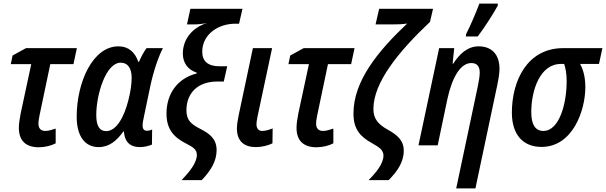

<svg xmlns="http://www.w3.org/2000/svg" viewBox="-20 -809 3374 1069"><path d="M196 11C229 11 266 2 290 -11V-93C269 -86 250 -80 232 -80C207 -80 194 -95 194 -120C194 -135 197 -151 201 -171L260 -452H389L408 -541H125L50 -500L40 -452H154L95 -177C89 -147 85 -119 85 -97C85 -22 128 11 196 11Z M529 10C589 10 630 -26 667 -77H670C673 -29 695 10 760 10C783 10 811 3 826 -4L827 -88C817 -83 807 -81 798 -81C783 -81 774 -90 774 -110C774 -123 777 -140 781 -158L817 -330C835 -414 862 -493 887 -541H796C781 -522 765 -491 754 -465H750C732 -517 697 -551 639 -551C497 -551 407 -352 407 -159C407 -48 455 10 529 10ZM571 -79C534 -79 516 -108 516 -169C516 -282 569 -460 652 -460C692 -460 713 -429 713 -375C713 -341 707 -298 694 -248C672 -162 630 -79 571 -79Z M991 194H1103C1153 142 1186 89 1186 27C1186 -36 1147 -65 1096 -91C1043 -118 1018 -140 1018 -195C1018 -293 1084 -355 1188 -355H1226L1245 -440H1202C1138 -440 1106 -468 1106 -521C1106 -617 1194 -677 1290 -677H1311L1330 -760H1040L1021 -673H1053C1081 -673 1105 -675 1133 -681C1053 -657 998 -592 998 -511C998 -458 1026 -421 1076 -404L1075 -400C966 -372 907 -285 907 -177C907 -94 943 -47 1014 -11C1058 11 1076 25 1076 54C1076 98 1034 149 991 194Z M1405 10C1438 10 1473 1 1497 -11L1498 -94C1477 -86 1458 -80 1440 -80C1419 -80 1408 -94 1408 -117C1408 -130 1411 -144 1414 -161L1495 -541H1388L1309 -168C1303 -138 1299 -113 1299 -94C1299 -22 1340 10 1405 10Z M1742 11C1775 11 1812 2 1836 -11V-93C1815 -86 1796 -80 1778 -80C1753 -80 1740 -95 1740 -120C1740 -135 1743 -151 1747 -171L1806 -452H1935L1954 -541H1671L1596 -500L1586 -452H1700L1641 -177C1635 -147 1631 -119 1631 -97C1631 -22 1674 11 1742 11Z M2032 194H2144C2192 145 2228 94 2228 30C2228 -30 2188 -60 2137 -88C2089 -116 2059 -144 2059 -202C2059 -349 2197 -520 2374 -687L2391 -760H2091L2071 -673H2163C2193 -673 2223 -674 2247 -678C2084 -524 1948 -358 1948 -177C1948 -91 1984 -49 2051 -12C2092 11 2115 27 2115 57C2115 101 2076 150 2032 194Z M2574 -606H2640C2675 -652 2730 -737 2751 -777L2752 -789H2649C2633 -745 2597 -661 2575 -619ZM2520 240H2627L2748 -332C2755 -365 2761 -399 2761 -426C2761 -509 2715 -551 2645 -551C2584 -551 2538 -509 2504 -455H2500L2509 -541H2425L2310 0H2417L2471 -258C2499 -386 2547 -458 2604 -458C2636 -458 2651 -439 2651 -405C2651 -384 2646 -357 2640 -327Z M2995 9C3169 9 3239 -194 3239 -324C3239 -383 3226 -423 3210 -453H3315L3334 -541H3116C2915 -541 2830 -359 2830 -182C2830 -57 2894 9 2995 9ZM3005 -80C2961 -80 2938 -115 2938 -184C2938 -306 2986 -453 3103 -453H3121C3129 -430 3135 -398 3135 -357C3135 -231 3094 -80 3005 -80Z"/></svg>

Font: Noto Sans Display SemiCondensed Medium
Style: Italic
Weight: 500
Width: 4
Italic angle: -12°
Designer: Monotype Design Team
Foundry: Monotype Imaging Inc.
Version: Version 1.900